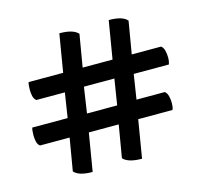

<svg xmlns="http://www.w3.org/2000/svg" viewBox="-80 -607 709 676"><g transform="rotate(-15 274.5 -269.0)"><path d="M178 -18Q128 -18 111 -38L131 -156H23Q15 -162 12.5 -173.5Q10 -185 10 -196Q10 -214 13 -224H142L156 -314H52Q44 -320 41.5 -331.5Q39 -343 39 -354Q39 -372 42 -382H168L191 -520Q241 -520 259 -500L239 -382H348L371 -520Q421 -520 438 -500L418 -382H525Q533 -376 536 -363.5Q539 -351 539 -339Q539 -324 535 -314H407L393 -224H496Q504 -218 507 -206Q510 -194 510 -183Q510 -163 506 -156H381L358 -18Q308 -18 290 -38L310 -156H201ZM212 -222H322L337 -316H226Z"/></g></svg>

Font: Petrona
Style: Bold Italic
Weight: 700
Italic angle: -9°
Designer: Ringo R. Seeber
Foundry: Ringo R. Seeber
Version: Version 2.001; ttfautohint (v1.8.3)